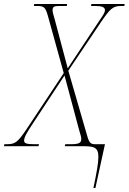

<svg xmlns="http://www.w3.org/2000/svg" viewBox="-71 -734 646 964"><path d="M398 210H408L456 -10H408C387 -10 377 -13 366 -55L272 -379L436 -623C481 -689 495 -704 537 -704H553L555 -714H388L386 -704H407C438 -704 456 -699 456 -683C456 -672 447 -658 431 -635L269 -391L205 -632C198 -656 193 -672 193 -683C193 -698 199 -704 223 -704H264L266 -714H101L99 -704H115C149 -704 157 -698 169 -656L249 -367L60 -82C18 -20 4 -10 -35 -10H-49L-51 0H122L125 -10H100C63 -10 50 -14 50 -28C50 -44 62 -66 96 -117L253 -355L326 -82C335 -54 337 -44 337 -35C337 -16 323 -10 287 -10H257L254 0H341C400 0 423 4 423 54C423 85 414 134 398 210Z"/></svg>

Font: Noto Serif Display Condensed Thin
Style: Italic
Weight: 100
Width: 3
Italic angle: -12°
Designer: Monotype Design Team
Foundry: Monotype Imaging Inc.
Version: Version 2.009